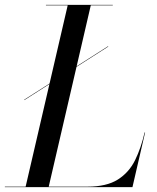

<svg xmlns="http://www.w3.org/2000/svg" viewBox="-65 -770 646 790"><path d="M35 -358V-360L380 -580V-578ZM40 0 214 -750H309L135 0ZM-45 0V-2H295Q373.5 -2 419.8 -31.2Q466 -60.5 490.8 -111Q515.5 -161.5 530 -225H532L480 0ZM124 -748V-750H399V-748Z"/></svg>

Font: Bodoni Moda 96pt
Style: Italic
Weight: 400
Italic angle: -13°
Version: Version 2.004